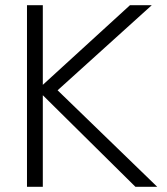

<svg xmlns="http://www.w3.org/2000/svg" viewBox="-20 -720 645 740"><path d="M84 0V-700H145V-393L481 -700H565L202 -372L586 0H502L145 -353V0Z"/></svg>

Font: Zen Kaku Gothic New
Style: Regular
Weight: 400
Designer: Yoshimichi Ohira
Foundry: Positype
Version: Version 1.001